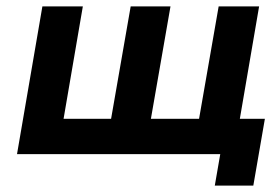

<svg xmlns="http://www.w3.org/2000/svg" viewBox="-20 -480 873 598"><path d="M450 -110H600L661 -460H787L727 -110H805L769 98H649L666 0H33L112 -460H238L178 -110H326L387 -460H511Z"/></svg>

Font: Jost* 600 Semi
Style: Italic
Weight: 600
Italic angle: -10°
Version: Version 3.500